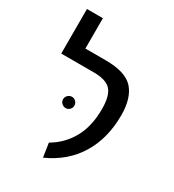

<svg xmlns="http://www.w3.org/2000/svg" viewBox="-182 -842 868 959"><g transform="rotate(30 252.0 -362.5)"><path d="M204 -66Q272 -105 311 -174Q350 -243 350 -344Q350 -419 322.5 -450.5Q295 -482 222 -482H35V-739H127V-564H244Q359 -564 404 -514Q449 -464 449 -364Q449 -231 389.5 -134Q330 -37 216 14ZM157 -289Q157 -303 167 -312.5Q177 -322 190 -322Q203 -322 212.5 -312.5Q222 -303 222 -289Q222 -276 212.5 -266.5Q203 -257 190 -257Q177 -257 167 -266.5Q157 -276 157 -289Z"/></g></svg>

Font: FiraGO
Style: Regular
Weight: 400
Designer: bBox Type
Foundry: bBox Type GmbH
Version: Version 1.001;April 20, 2020;FontCreator 12.0.0.2555 64-bit